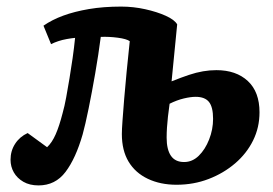

<svg xmlns="http://www.w3.org/2000/svg" viewBox="-20 -549 829 583"><path d="M112 -471Q138 -489 172 -501.5Q206 -514 250 -521.5Q294 -529 348 -529Q385 -529 421 -521Q457 -513 483.5 -501Q510 -489 518 -475L501 -302Q531 -314 553.5 -321.5Q576 -329 596.5 -332.5Q617 -336 637 -336Q697 -336 732.5 -303Q768 -270 768 -208Q768 -162 748.5 -122.5Q729 -83 694 -53Q659 -23 613.5 -5.5Q568 12 516 12Q467 12 429 -6Q391 -24 370.5 -58Q350 -92 350 -142Q350 -156 352 -183Q354 -210 357 -248Q360 -286 364.5 -331Q369 -376 374 -424Q364 -431 337.5 -434.5Q311 -438 286 -437Q279 -383 269 -325.5Q259 -268 249 -219Q239 -170 231 -141Q210 -68 179 -27Q148 14 97 14Q70 14 51 3Q32 -8 22 -25.5Q12 -43 12 -64Q12 -91 26 -112.5Q40 -134 64 -145L123 -102Q138 -116 149 -141Q160 -166 170 -205Q176 -226 181 -253.5Q186 -281 191 -311Q196 -341 200.5 -372.5Q205 -404 208 -434Q197 -433 183 -430.5Q169 -428 157 -424Q145 -420 135 -415ZM495 -234Q492 -213 490 -195Q488 -177 487 -161.5Q486 -146 486 -131Q486 -95 499 -76Q512 -57 539 -57Q564 -57 583.5 -76Q603 -95 615 -125.5Q627 -156 627 -188Q627 -224 614.5 -239.5Q602 -255 574 -255Q559 -255 538 -250Q517 -245 495 -234Z"/></svg>

Font: Literata
Style: Bold Italic
Weight: 700
Italic angle: -2°
Designer: Latin by Veronika Burian and Jose Scaglione. Greek by Irene Vlachou. Cyrillic by Vera Evstafieva
Foundry: TypeTogether
Version: Version 3.103;gftools[0.9.29]